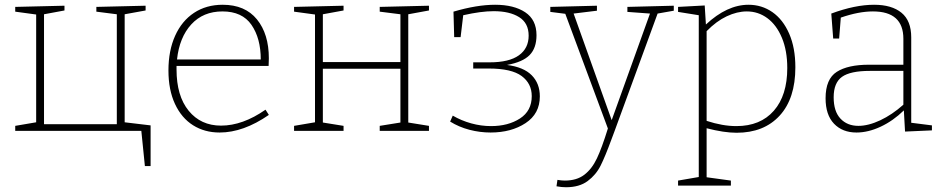

<svg xmlns="http://www.w3.org/2000/svg" viewBox="-20 -550 3961 807"><path d="M504 -490V-36L613 -23V148H589L574 0H44V-21L132 -36V-489L44 -501V-521L251 -526V-506L165 -490V-28H471V-490L385 -501V-521L592 -526V-506Z M1096 -89 1110 -67Q1003 7 903 7Q840 7 791.5 -23.5Q743 -54 715.5 -113Q688 -172 688 -254Q688 -337 716 -399.5Q744 -462 795.5 -496Q847 -530 916 -530Q1010 -530 1060 -468.5Q1110 -407 1110 -305Q1110 -288 1109 -273H722V-258Q722 -147 773 -84.5Q824 -22 909 -22Q1000 -22 1096 -89ZM724 -300H1076Q1076 -389 1037 -445.5Q998 -502 915 -502Q834 -502 784 -447.5Q734 -393 724 -300Z M1783 -526V-506L1696 -490V-35L1783 -21V0H1576V-21L1663 -35V-261H1337V-35L1424 -21V0H1216V-21L1304 -36V-489L1216 -501V-521L1424 -526V-506L1337 -490V-289H1663V-490L1576 -501V-521Z M2249 -145Q2249 -72 2189 -32.5Q2129 7 2042 7Q1997 7 1953 -4.5Q1909 -16 1872 -39L1883 -64Q1919 -43 1960.5 -31.5Q2002 -20 2044 -20Q2116 -20 2165.5 -52Q2215 -84 2215 -146Q2215 -199 2172.5 -230.5Q2130 -262 2034 -262H1969V-288H2038Q2120 -288 2161 -317.5Q2202 -347 2202 -400Q2202 -453 2162 -478Q2122 -503 2055 -503Q2002 -503 1927 -486L1916 -394H1889L1886 -501Q1984 -530 2061 -530Q2140 -530 2187.5 -498.5Q2235 -467 2235 -402Q2235 -348 2206 -318.5Q2177 -289 2111 -277Q2181 -268 2215 -233.5Q2249 -199 2249 -145Z M2812 -526V-505L2744 -493L2562 4L2550 36Q2524 107 2504.5 146Q2485 185 2450 211Q2415 237 2359 237Q2340 237 2319 233L2323 206Q2340 209 2354 209Q2404 209 2436 184.5Q2468 160 2489 115.5Q2510 71 2535 -10L2356 -492L2293 -500V-521L2489 -526V-505L2391 -493L2551 -45L2712 -493L2617 -500V-521Z M3323 -267Q3323 -136 3257 -64Q3191 8 3076 8Q3023 8 2950 -11V195L3052 209V230H2830V209L2917 194V-486L2830 -500V-521L2942 -527L2947 -447Q3036 -530 3126 -530Q3182 -530 3226.5 -499Q3271 -468 3297 -408.5Q3323 -349 3323 -267ZM3289 -264Q3289 -337 3266.5 -391Q3244 -445 3205.5 -473.5Q3167 -502 3119 -502Q3078 -502 3034.5 -481.5Q2991 -461 2950 -419V-42Q3017 -20 3075 -20Q3176 -20 3232.5 -84.5Q3289 -149 3289 -264Z M3810 -34 3897 -23V-2L3784 3L3779 -86Q3734 -42 3681.5 -17.5Q3629 7 3580 7Q3521 7 3485.5 -30Q3450 -67 3450 -137Q3450 -218 3497 -248Q3544 -278 3632 -278H3777V-387Q3777 -502 3649 -502Q3589 -502 3514 -476L3507 -388H3482L3474 -493Q3574 -530 3654 -530Q3728 -530 3769 -496.5Q3810 -463 3810 -393ZM3588 -21Q3630 -21 3680 -44.5Q3730 -68 3777 -110V-252H3636Q3554 -252 3519 -227Q3484 -202 3484 -141Q3484 -82 3512.5 -51.5Q3541 -21 3588 -21Z"/></svg>

Font: Bitter Pro ExtraLight
Style: Regular
Weight: 275
Designer: Sol Matas, and Bitter project Authors
Foundry: Sol Matas
Version: Version 1.010